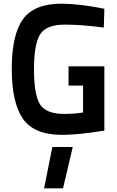

<svg xmlns="http://www.w3.org/2000/svg" viewBox="-20 -723 639 1045"><path d="M353 -257V-362H548V-12Q406 11 319 11Q165 11 104.5 -77Q44 -165 44 -347Q44 -534 105 -618.5Q166 -703 315 -703Q362 -703 420 -696Q478 -689 513 -682L548 -675L545 -573Q423 -589 332 -589Q234 -589 199.5 -537.5Q165 -486 165 -347Q165 -208 197.5 -155.5Q230 -103 329 -103Q342 -103 357.5 -103.5Q373 -104 385.5 -105Q398 -106 408.5 -107.5Q419 -109 426 -110H432V-257ZM220 302 265 77H376L323 302Z"/></svg>

Font: TitilliumText22L Rg
Style: Bold
Weight: 700
Designer: Campivisivi
Foundry: Campivisivi
Version: 1.000